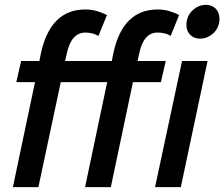

<svg xmlns="http://www.w3.org/2000/svg" viewBox="-20 -770 923 790"><path d="M33 0 124 -432H47L67 -519H142L149 -554Q189 -731 331 -731Q356 -731 378.5 -724.5Q401 -718 420 -708L385 -622Q372 -630 358 -633Q344 -636 331 -636Q274 -636 255 -551L248 -519H440L447 -554Q486 -731 629 -731Q653 -731 676 -724.5Q699 -718 717 -708L682 -622Q670 -630 656 -633Q642 -636 628 -636Q571 -636 553 -551L546 -519H662L642 -432H527L436 0H330L421 -432H230L138 0ZM747 -667Q747 -703 771.5 -726.5Q796 -750 827 -750Q853 -750 868 -734Q883 -718 883 -693Q883 -657 858.5 -634Q834 -611 803 -611Q778 -611 762.5 -627Q747 -643 747 -667ZM618 0 729 -519H834L724 0Z"/></svg>

Font: Radio Canada Condensed Medium
Style: Italic
Weight: 500
Width: 3
Italic angle: -12°
Designer: Charles Daoud, Etienne Aubert Bonn, Alexandre Saumier Demers, Jacques Le Bailly
Foundry: Radio-Canada
Version: Version 2.104; ttfautohint (v1.8.4.7-5d5b);gftools[0.9.28.de